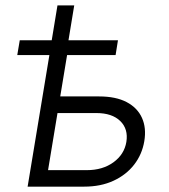

<svg xmlns="http://www.w3.org/2000/svg" viewBox="-20 -696 630 716"><path d="M44.4 -490.7 53.7 -545.9H419.9L411.1 -490.7ZM172.9 -545.9 194.3 -675.8H256.8L235.4 -545.9ZM192.4 -336.4H349.6Q412.1 -336.4 452.4 -315.2Q492.7 -293.9 509.5 -256.3Q526.4 -218.8 518.1 -169.4Q509.8 -120.1 480.2 -82Q450.7 -43.9 403.3 -22Q356 0 293.9 0H83L173.3 -545.9H239.3L159.2 -61.5H303.7Q362.8 -61.5 403.1 -90.8Q443.4 -120.1 451.2 -166.5Q459 -214.8 428.5 -244.6Q397.9 -274.4 339.4 -274.4H181.6Z"/></svg>

Font: Inter Light
Style: Italic
Weight: 300
Italic angle: -9.3988°
Designer: Rasmus Andersson
Foundry: rsms
Version: Version 4.001;git-66647c0bb